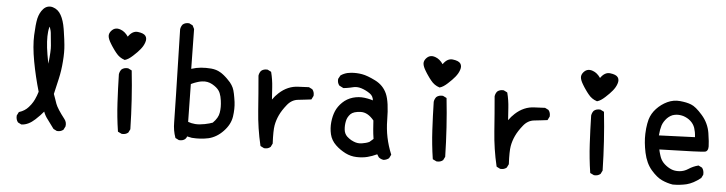

<svg xmlns="http://www.w3.org/2000/svg" viewBox="-47 -991 4594 1215"><g transform="rotate(5 2250.0 -384.0)"><path d="M338.4 5.4 318.8 -4.4 317.4 -5.4 316.4 -6.3Q296.9 -33.7 276.9 -60.1Q258.8 -82.5 249 -109.4Q231.4 -86.9 198.2 -56.2Q156.7 -17.6 113.8 -15.6H111.8L110.8 -16.1L91.3 -25.9L89.8 -26.9L88.9 -27.8Q76.2 -44.9 78.1 -68.8V-69.8L78.6 -70.8L88.4 -90.3L89.8 -92.8L91.8 -93.3Q127.4 -104.5 149.9 -130.4Q157.7 -139.2 164.1 -147.7Q170.4 -156.2 175.3 -164.6Q180.2 -172.9 184.1 -181.2Q195.3 -205.1 203.1 -231.4Q175.8 -324.7 158.2 -419.9Q140.6 -516.1 143.6 -585.9Q145 -620.6 147.7 -647Q150.4 -673.3 154.3 -691.9Q158.7 -710.4 166.5 -726.3Q174.3 -742.2 186 -754.9Q198.2 -768.1 213.6 -772.5Q229 -776.9 246.1 -772Q280.3 -761.7 298.8 -728Q317.4 -695.3 326.2 -641.1Q327.6 -632.3 328.9 -623.5Q330.1 -614.7 331.3 -606.2Q332.5 -597.7 333.7 -589.6Q335 -581.5 335.9 -573.5Q336.9 -565.4 337.6 -557.6Q338.4 -549.8 339.4 -542Q341.8 -519 341.8 -492.7Q341.8 -466.3 339.4 -436.5Q335 -377 323.2 -325.7L300.3 -226.1Q305.7 -210.4 311.3 -195.3Q316.9 -180.2 321.8 -165Q327.1 -150.4 341.8 -127.4Q356.4 -104.5 380.4 -73.7Q396 -54.2 391.6 -28.3V-27.3L391.1 -26.9L381.3 -7.3L380.9 -5.9L379.9 -5.4Q364.3 7.8 340.3 5.9H339.4ZM249 -413.6Q258.3 -499 254.9 -529.3Q251 -563 248.5 -594.7Q247.6 -610.4 244.9 -622.3Q242.2 -634.3 238.8 -642.6Q238.3 -643.6 237.8 -644.5Q237.3 -645.5 237.1 -646.2Q236.8 -647 236.3 -647.5Q235.4 -645 234.6 -642.3Q233.9 -639.6 233.2 -636.5Q232.4 -633.3 231.7 -629.6Q231 -626 230.5 -621.8Q230 -617.7 229.5 -613.3Q228 -601.1 227.8 -585.7Q227.5 -570.3 228.5 -552Q229.5 -533.7 231.9 -513.2Q234.4 -492.7 238.3 -469.7Q240.7 -455.6 243.4 -441.4Q246.1 -427.2 249 -413.6Z M748.5 -12.2 728 -22 725.1 -23.4 724.6 -26.4Q710.9 -115.7 706.1 -205.8Q701.2 -295.9 699.2 -385.7V-386.2Q701.7 -403.8 712.4 -417L712.9 -417.5Q728.5 -430.7 753.4 -428.7H754.4L755.4 -428.2L774.9 -418.5L777.8 -417L778.3 -413.6Q788.1 -323.7 793.9 -231.9Q799.8 -140.1 801.8 -46.9V-45.4L801.3 -44.4L791.5 -24.9L791 -23.4L790 -22.9Q774.4 -9.8 750.5 -11.7H749.5ZM726.6 -480Q693.8 -490.2 671.4 -519Q665.5 -525.9 660.6 -532.7Q655.8 -539.6 650.9 -546.4Q646 -553.2 641.4 -560.3Q636.7 -567.4 632.8 -574.2Q615.2 -602.5 613.8 -621.1Q613.3 -627.9 615.2 -634.8Q617.2 -641.6 621.3 -647.9Q625.5 -654.3 632.3 -660.6Q639.2 -667 647.7 -670.2Q656.2 -673.3 665.8 -672.9Q675.3 -672.4 685.5 -668.5Q713.4 -658.7 734.4 -627.9Q761.2 -667 795.9 -663.1Q833.5 -658.7 845.2 -642.6Q856.9 -626 848.1 -601.1Q844.2 -589.4 837.9 -578.4Q831.5 -567.4 822.8 -556.6Q806.2 -536.1 778.8 -511.2Q765.1 -498.5 752.9 -490.7Q740.7 -482.9 730 -480L728.5 -479Z M1112.8 -4.4 1093.3 -14.2 1090.8 -15.1 1090.3 -17.6Q1074.2 -61.5 1074.2 -113.8Q1074.2 -166 1060.5 -703.1V-703.6Q1063 -721.2 1073.7 -734.4L1074.2 -734.9Q1089.8 -748 1113.8 -746.1H1114.7L1115.7 -745.6L1135.3 -735.8L1137.2 -734.9L1137.7 -733.4L1138.2 -732.9L1147.9 -713.4L1148.4 -712.4V-710.9L1152.3 -460Q1184.1 -470.2 1213.4 -472.7Q1229.5 -474.1 1245.8 -474.1Q1262.2 -474.1 1278.3 -472.7Q1311.5 -469.7 1335.9 -455.1Q1339.8 -453.1 1344.2 -450.2Q1348.6 -447.3 1352.8 -444.1Q1356.9 -440.9 1361.6 -437.3Q1366.2 -433.6 1370.8 -429.4Q1375.5 -425.3 1380.1 -420.9Q1384.8 -416.5 1389.6 -411.1Q1397.5 -403.8 1403.6 -396.2Q1409.7 -388.7 1414.8 -380.6Q1419.9 -372.6 1423.6 -364.5Q1427.2 -356.4 1429.7 -348.1Q1432.6 -337.9 1435.1 -326.2Q1437.5 -314.5 1439.7 -301.5Q1441.9 -288.6 1443.8 -274.9Q1449.2 -232.4 1441.9 -182.1Q1434.1 -130.9 1392.1 -87.4Q1371.1 -65.4 1347.9 -51.8Q1324.7 -38.1 1299.8 -32.2Q1274.9 -26.9 1248.8 -25.1Q1222.7 -23.4 1194.8 -25.4H1194.3L1163.6 -31.7Q1162.1 -26.9 1160.2 -22.9Q1158.2 -19 1154.3 -15.6V-15.1Q1146.5 -8.3 1136.5 -5.6Q1126.5 -2.9 1114.7 -3.9H1113.8ZM1317.9 -132.8Q1335 -149.9 1344.5 -166.5Q1354 -183.1 1356.4 -199.7Q1362.3 -234.4 1356.4 -275.9Q1354.5 -290 1351.6 -301.5Q1348.6 -313 1345 -322Q1341.3 -331.1 1336.9 -337.4Q1323.2 -357.9 1292.5 -375Q1277.3 -383.3 1261.5 -386.2Q1245.6 -389.2 1228.5 -386.7Q1222.7 -386.2 1217 -385Q1211.4 -383.8 1205.6 -382.1Q1199.7 -380.4 1193.8 -378.4Q1188 -376.5 1182.1 -374.3Q1176.3 -372.1 1170.2 -369.4Q1164.1 -366.7 1158.2 -363.8L1162.1 -124Q1183.1 -116.2 1207.5 -114.3Q1233.9 -112.3 1267.6 -119.1Q1299.8 -125.5 1317.9 -132.8Z M1653.8 -0.5 1634.3 -10.3 1631.8 -11.7 1630.9 -14.2Q1618.2 -67.9 1609.9 -122.6Q1601.6 -177.2 1597.7 -232.9Q1589.8 -344.2 1580.1 -453.6V-454.1V-454.6Q1582.5 -472.2 1593.3 -485.4L1593.8 -485.8Q1609.4 -499 1633.3 -497.1H1634.3L1635.3 -496.6L1654.8 -486.8L1657.2 -485.4L1658.2 -482.9Q1664.1 -460 1667.7 -436.5Q1671.4 -413.1 1672.9 -389.2Q1675.3 -350.1 1678.2 -311Q1686.5 -323.2 1695.8 -333.7Q1705.1 -344.2 1715.8 -354Q1742.7 -378.9 1773.4 -392.1Q1804.2 -405.3 1837.9 -406.2Q1869.6 -407.2 1902.8 -409.2H1904.3L1905.8 -408.7L1925.3 -398.9L1926.8 -398.4L1927.2 -397.5Q1940.4 -381.8 1938.5 -357.9V-356.9L1938 -356L1928.2 -336.4L1926.8 -333.5L1923.8 -333Q1905.3 -330.6 1885.5 -328.4Q1865.7 -326.2 1843.8 -323.7Q1802.7 -319.8 1774.4 -284.2Q1745.1 -248 1730 -215.3Q1714.8 -182.6 1709 -149.4Q1703.1 -115.7 1707 -35.6V-33.7L1706.5 -32.7L1696.8 -13.2L1696.3 -11.7L1695.3 -11.2Q1687.5 -4.4 1677.5 -1.7Q1667.5 1 1655.8 0H1654.8Z M2414.6 7.8Q2397 5.4 2383.8 -5.4L2383.3 -5.9L2382.8 -6.8L2372.1 -23.9Q2340.8 -9.3 2312 -2Q2280.8 5.9 2243.7 4.9Q2205.6 3.9 2171.4 -13.2Q2154.3 -22 2138.4 -33Q2122.6 -43.9 2108.4 -57.6Q2078.6 -85.9 2069.3 -124.5Q2060.5 -162.6 2064.5 -201.7Q2068.4 -240.7 2081.5 -272Q2094.7 -303.2 2122.1 -329.6Q2149.4 -356 2187 -367.2Q2224.1 -377.9 2261.7 -373Q2271.5 -371.6 2281 -369.9Q2290.5 -368.2 2299.1 -366Q2307.6 -363.8 2314.9 -361.3Q2312.5 -388.7 2291.5 -403.3Q2266.1 -421.4 2235.8 -431.2Q2207 -440.4 2179.2 -432.6Q2171.9 -430.7 2164.6 -429.2Q2157.2 -427.7 2150.4 -426.5Q2143.6 -425.3 2136.7 -424.3Q2129.9 -423.3 2123.5 -422.9H2122.1L2120.6 -423.3L2097.2 -435.1L2095.7 -435.5L2095.2 -436.5Q2082 -452.1 2084 -476.1V-477.5L2084.5 -478.5L2096.2 -500L2097.2 -501L2098.6 -502Q2107.9 -508.3 2118.2 -512.7Q2128.4 -517.1 2139.6 -519.8Q2150.9 -522.5 2162.6 -523.4Q2197.8 -526.4 2231.9 -520.5Q2249.5 -517.6 2271 -509.5Q2292.5 -501.5 2317.9 -488.8Q2344.2 -475.6 2363 -456.1Q2381.8 -436.5 2393.1 -410.6Q2415 -359.9 2416 -245.1Q2416.5 -189 2427.5 -135.7Q2438.5 -82.5 2459.5 -31.7L2460.4 -29.3L2459.5 -26.9L2449.7 -7.3L2448.7 -5.9L2447.8 -4.9Q2433.1 5.9 2415.5 7.8H2415ZM2315.9 -97.7 2340.3 -118.7Q2335 -152.3 2333 -179.2Q2331.1 -206.5 2329.1 -234.9Q2289.6 -283.2 2245.1 -281.7Q2199.7 -280.3 2180.7 -261.7Q2171.4 -252 2165 -240.5Q2158.7 -229 2156.2 -215.8Q2150.4 -188 2153.3 -161.6Q2155.8 -136.2 2172.9 -119.1Q2179.2 -113.3 2186 -108.2Q2192.9 -103 2200.7 -98.6Q2208.5 -94.2 2217.3 -90.8Q2242.7 -80.1 2269.5 -84.5Q2296.4 -88.4 2315.9 -97.7Z M2748.5 -12.2 2728 -22 2725.1 -23.4 2724.6 -26.4Q2710.9 -115.7 2706.1 -205.8Q2701.2 -295.9 2699.2 -385.7V-386.2Q2701.7 -403.8 2712.4 -417L2712.9 -417.5Q2728.5 -430.7 2753.4 -428.7H2754.4L2755.4 -428.2L2774.9 -418.5L2777.8 -417L2778.3 -413.6Q2788.1 -323.7 2793.9 -231.9Q2799.8 -140.1 2801.8 -46.9V-45.4L2801.3 -44.4L2791.5 -24.9L2791 -23.4L2790 -22.9Q2774.4 -9.8 2750.5 -11.7H2749.5ZM2726.6 -480Q2693.8 -490.2 2671.4 -519Q2665.5 -525.9 2660.6 -532.7Q2655.8 -539.6 2650.9 -546.4Q2646 -553.2 2641.4 -560.3Q2636.7 -567.4 2632.8 -574.2Q2615.2 -602.5 2613.8 -621.1Q2613.3 -627.9 2615.2 -634.8Q2617.2 -641.6 2621.3 -647.9Q2625.5 -654.3 2632.3 -660.6Q2639.2 -667 2647.7 -670.2Q2656.2 -673.3 2665.8 -672.9Q2675.3 -672.4 2685.5 -668.5Q2713.4 -658.7 2734.4 -627.9Q2761.2 -667 2795.9 -663.1Q2833.5 -658.7 2845.2 -642.6Q2856.9 -626 2848.1 -601.1Q2844.2 -589.4 2837.9 -578.4Q2831.5 -567.4 2822.8 -556.6Q2806.2 -536.1 2778.8 -511.2Q2765.1 -498.5 2752.9 -490.7Q2740.7 -482.9 2730 -480L2728.5 -479Z M3153.8 -0.5 3134.3 -10.3 3131.8 -11.7 3130.9 -14.2Q3118.2 -67.9 3109.9 -122.6Q3101.6 -177.2 3097.7 -232.9Q3089.8 -344.2 3080.1 -453.6V-454.1V-454.6Q3082.5 -472.2 3093.3 -485.4L3093.8 -485.8Q3109.4 -499 3133.3 -497.1H3134.3L3135.3 -496.6L3154.8 -486.8L3157.2 -485.4L3158.2 -482.9Q3164.1 -460 3167.7 -436.5Q3171.4 -413.1 3172.9 -389.2Q3175.3 -350.1 3178.2 -311Q3186.5 -323.2 3195.8 -333.7Q3205.1 -344.2 3215.8 -354Q3242.7 -378.9 3273.4 -392.1Q3304.2 -405.3 3337.9 -406.2Q3369.6 -407.2 3402.8 -409.2H3404.3L3405.8 -408.7L3425.3 -398.9L3426.8 -398.4L3427.2 -397.5Q3440.4 -381.8 3438.5 -357.9V-356.9L3438 -356L3428.2 -336.4L3426.8 -333.5L3423.8 -333Q3405.3 -330.6 3385.5 -328.4Q3365.7 -326.2 3343.8 -323.7Q3302.7 -319.8 3274.4 -284.2Q3245.1 -248 3230 -215.3Q3214.8 -182.6 3209 -149.4Q3203.1 -115.7 3207 -35.6V-33.7L3206.5 -32.7L3196.8 -13.2L3196.3 -11.7L3195.3 -11.2Q3187.5 -4.4 3177.5 -1.7Q3167.5 1 3155.8 0H3154.8Z M3748.5 -12.2 3728 -22 3725.1 -23.4 3724.6 -26.4Q3710.9 -115.7 3706.1 -205.8Q3701.2 -295.9 3699.2 -385.7V-386.2Q3701.7 -403.8 3712.4 -417L3712.9 -417.5Q3728.5 -430.7 3753.4 -428.7H3754.4L3755.4 -428.2L3774.9 -418.5L3777.8 -417L3778.3 -413.6Q3788.1 -323.7 3793.9 -231.9Q3799.8 -140.1 3801.8 -46.9V-45.4L3801.3 -44.4L3791.5 -24.9L3791 -23.4L3790 -22.9Q3774.4 -9.8 3750.5 -11.7H3749.5ZM3726.6 -480Q3693.8 -490.2 3671.4 -519Q3665.5 -525.9 3660.6 -532.7Q3655.8 -539.6 3650.9 -546.4Q3646 -553.2 3641.4 -560.3Q3636.7 -567.4 3632.8 -574.2Q3615.2 -602.5 3613.8 -621.1Q3613.3 -627.9 3615.2 -634.8Q3617.2 -641.6 3621.3 -647.9Q3625.5 -654.3 3632.3 -660.6Q3639.2 -667 3647.7 -670.2Q3656.2 -673.3 3665.8 -672.9Q3675.3 -672.4 3685.5 -668.5Q3713.4 -658.7 3734.4 -627.9Q3761.2 -667 3795.9 -663.1Q3833.5 -658.7 3845.2 -642.6Q3856.9 -626 3848.1 -601.1Q3844.2 -589.4 3837.9 -578.4Q3831.5 -567.4 3822.8 -556.6Q3806.2 -536.1 3778.8 -511.2Q3765.1 -498.5 3752.9 -490.7Q3740.7 -482.9 3730 -480L3728.5 -479Z M4251 3.9Q4214.8 -2 4182.1 -17.1Q4148.9 -32.2 4112.8 -73.7Q4076.7 -115.2 4062.5 -181.6Q4048.8 -246.6 4050.8 -300.8Q4051.3 -319.3 4053 -335.4Q4054.7 -351.6 4057.4 -366Q4060.1 -380.4 4063.5 -393.1Q4069.3 -412.6 4079.3 -429.9Q4089.4 -447.3 4104 -462.9Q4133.3 -494.1 4171.4 -512.2Q4210 -530.3 4252 -526.4Q4272.5 -524.4 4290.3 -520.8Q4308.1 -517.1 4322.8 -511.2Q4353 -500 4395.5 -451.2Q4417 -426.8 4429.9 -398.9Q4442.9 -371.1 4447.8 -340.8Q4457 -280.8 4457 -255.9Q4457 -227.1 4439 -221.7Q4423.8 -216.8 4147.9 -210Q4148.9 -203.1 4150.6 -196.8Q4152.3 -190.4 4154.1 -184.3Q4155.8 -178.2 4157.7 -172.6Q4159.7 -167 4161.6 -161.1Q4170.9 -137.2 4190.4 -119.6Q4210.4 -101.6 4233.4 -91.8Q4255.9 -82 4285.6 -84Q4315.4 -85.9 4341.3 -103Q4369.6 -121.6 4401.9 -129.9L4403.8 -130.4L4405.8 -129.4L4425.3 -119.6L4426.8 -118.7L4427.7 -117.7Q4440.4 -100.6 4438.5 -75.7V-74.7L4438 -73.7L4428.2 -54.2L4427.7 -52.7L4426.3 -52.2Q4403.8 -34.2 4381.8 -22.7Q4359.9 -11.2 4339.4 -5.9Q4298.3 3.9 4252 3.9H4251.5ZM4365.7 -307.1Q4364.7 -324.7 4362.1 -339.1Q4359.4 -353.5 4355.5 -365.2Q4351.1 -377.9 4344 -388.4Q4336.9 -398.9 4327.1 -407.7Q4307.6 -425.3 4279.8 -434.1Q4265.6 -438 4252 -438.7Q4238.3 -439.5 4224.6 -436.5Q4211.4 -434.1 4200 -427.2Q4188.5 -420.4 4178.2 -410.2Q4168 -399.4 4160.4 -387.5Q4152.8 -375.5 4148.4 -362.3Q4144.5 -350.1 4141.6 -334Q4138.7 -317.9 4137.2 -298.3Z"/></g></svg>

Font: NaikaiFont
Style: SemiBold
Weight: 600
Version: Version 1.89